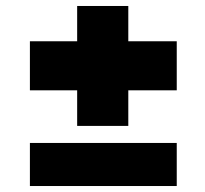

<svg xmlns="http://www.w3.org/2000/svg" viewBox="-20 -622 687 642"><path d="M238 -201V-320H80V-484H238V-602H409V-484H571V-320H409V-201ZM80 0V-144H571V0Z"/></svg>

Font: Hubot Sans Condensed ExtraLight Black
Style: Regular
Weight: 900
Version: Version 2.000